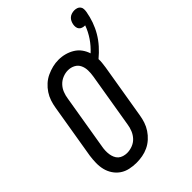

<svg xmlns="http://www.w3.org/2000/svg" viewBox="-253 -1004 1130 1130"><g transform="rotate(-45 312.0 -439.0)"><path d="M203 8Q175 8 147.5 2Q120 -4 98 -19Q76 -34 61 -56.5Q46 -79 39.5 -105Q33 -131 33.5 -160Q34 -189 38 -217L95 -559Q99 -584 107 -608Q115 -632 129.5 -654Q144 -676 164 -694Q184 -712 208 -723Q232 -734 256.5 -740Q281 -746 306 -746Q334 -746 359.5 -739Q385 -732 407 -718.5Q429 -705 444 -684.5Q459 -664 467 -639Q499 -668 523 -703.5Q547 -739 561 -778Q560 -778 559.5 -778Q559 -778 559 -778Q548 -778 538 -781.5Q528 -785 522 -792.5Q516 -800 514.5 -810.5Q513 -821 515 -832Q515 -832 515 -832Q515 -832 515 -832Q515 -832 515 -832Q515 -832 515 -832Q517 -843 522 -853.5Q527 -864 535.5 -871.5Q544 -879 555.5 -882.5Q567 -886 578 -886Q578 -886 578 -886Q578 -886 578 -886Q589 -886 599.5 -882.5Q610 -879 616.5 -870.5Q623 -862 623.5 -850.5Q624 -839 622 -828Q616 -793 604 -759Q592 -725 573.5 -693.5Q555 -662 530 -634Q505 -606 476 -582Q477 -566 475 -550Q473 -534 471 -518L414 -176Q410 -151 402 -127Q394 -103 379.5 -81Q365 -59 345 -41Q325 -23 301.5 -12Q278 -1 253 3.5Q228 8 203 8ZM205 -72Q227 -72 249.5 -80.5Q272 -89 288 -106Q304 -123 313 -145Q322 -167 325 -189L382 -531Q386 -555 385.5 -578.5Q385 -602 375.5 -622Q366 -642 346 -652.5Q326 -663 302 -663Q280 -663 258 -654Q236 -645 220 -628Q204 -611 195.5 -589.5Q187 -568 184 -546L127 -204Q124 -188 123.5 -172.5Q123 -157 125 -142.5Q127 -128 133 -114Q139 -100 149.5 -90.5Q160 -81 175 -76.5Q190 -72 205 -72Z"/></g></svg>

Font: Iosevka Slab Medium
Style: Italic
Weight: 500
Italic angle: -9°
Monospace: yes
Designer: Belleve Invis
Foundry: Belleve Invis
Version: Version 11.1.0; ttfautohint (v1.8.3)